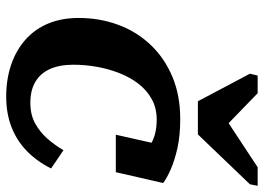

<svg xmlns="http://www.w3.org/2000/svg" viewBox="-136 -703 852 620"><g transform="rotate(90 290.0 -393.0)"><path d="M307 -606H414L575 -774L580 -799H520L344 -683L409 -675L281 -799H224L218 -774ZM312 -65Q351 -65 379.5 -81Q408 -97 429 -121.5Q450 -146 465 -172L524 -132Q501 -86 467.5 -53.5Q434 -21 390 -4Q346 13 292 13Q237 13 190.5 -2.5Q144 -18 109.5 -48Q75 -78 56.5 -121.5Q38 -165 38 -221Q38 -289 60 -348.5Q82 -408 124.5 -453Q167 -498 227.5 -523.5Q288 -549 364 -549Q418 -549 458 -540Q498 -531 526.5 -518.5Q555 -506 571 -494L536 -341H415L447 -483Q460 -482 468 -474.5Q476 -467 479.5 -457Q483 -447 482.5 -437Q482 -427 478 -422Q469 -437 453.5 -448.5Q438 -460 416.5 -466.5Q395 -473 366 -473Q329 -473 300 -457Q271 -441 250 -413.5Q229 -386 215.5 -351Q202 -316 195.5 -278.5Q189 -241 189 -204Q189 -159 203 -128Q217 -97 244.5 -81Q272 -65 312 -65Z"/></g></svg>

Font: Roboto Serif SemiBold
Style: Italic
Weight: 600
Italic angle: -10°
Version: Version 1.007